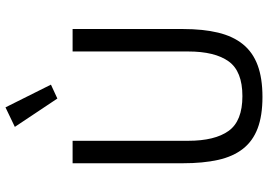

<svg xmlns="http://www.w3.org/2000/svg" viewBox="-162 -828 1001 718"><g transform="rotate(-90 339.0 -468.5)"><path d="M172 -698V-266Q172 -166 209 -114.5Q246 -63 339 -63Q432 -63 469 -114.5Q506 -166 506 -266V-698H590V-286Q590 -210 576.5 -154Q563 -98 533 -61Q503 -24 454.5 -6Q406 12 336 12Q266 12 218.5 -6Q171 -24 142 -61Q113 -98 100.5 -154Q88 -210 88 -286V-698ZM224 -914 297 -949 382 -779 330 -755Z"/></g></svg>

Font: IBM Plex Sans Arabic
Style: Regular
Weight: 400
Designer: Mike Abbink, Paul van der Laan, Pieter van Rosmalen, Wael Morcos, Khajak Apelian
Foundry: Bold Monday
Version: Version 1.005